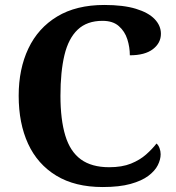

<svg xmlns="http://www.w3.org/2000/svg" viewBox="-20 -744 709 774"><path d="M394.1 10Q282.3 10 206.8 -36Q131.2 -82 93.2 -164.5Q55.3 -247 55.3 -358Q55.3 -466 94.4 -548.5Q133.5 -631 210.5 -677.5Q287.5 -724 400.6 -724Q477.3 -724 527.8 -708.6Q578.3 -693.3 603.5 -666.9Q628.7 -640.5 628.7 -607.9Q628.7 -570.7 596.5 -545.9Q564.2 -521.1 503.4 -521.1Q503.4 -553.9 493.3 -585.7Q483.2 -617.5 459.1 -638.7Q435.1 -660 393.4 -660Q330.6 -660 293.3 -624.6Q256 -589.3 239.8 -521.9Q223.7 -454.5 223.7 -358Q223.7 -262 243.2 -197.6Q262.6 -133.2 306 -101.5Q349.4 -69.9 420.1 -69.9Q472 -69.9 508 -84.5Q544 -99.1 569 -121.3Q593.9 -143.4 610.9 -165.4Q618.4 -159.2 623 -147.1Q627.6 -135 627.6 -122.3Q627.6 -101 616.1 -78Q604.5 -55 577.9 -35Q551.4 -15.1 506.2 -2.5Q461.1 10 394.1 10Z"/></svg>

Font: Noto Serif Gurmukhi
Style: Regular
Weight: 400
Designer: Vaibhav Singh and the Monotype Design Team
Foundry: Monotype Imaging Inc.
Version: Version 2.003